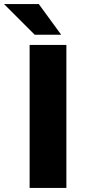

<svg xmlns="http://www.w3.org/2000/svg" viewBox="-65 -920 425 940"><path d="M80 0V-700H260V0ZM104.8 -750 -45.2 -900H125L234.5 -750Z"/></svg>

Font: Golos Text
Style: Regular
Weight: 400
Designer: A.Korolkova, Vitaly Kuzmin
Foundry: ParaType Ltd
Version: Version 2.004